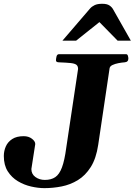

<svg xmlns="http://www.w3.org/2000/svg" viewBox="-27 -979 711 1014"><path d="M207.5 14.6Q174.8 14.6 137.5 6.1Q100.1 -2.4 67.4 -22Q34.7 -41.5 13.9 -74.2Q-6.8 -106.9 -6.8 -155.3Q-6.8 -181.6 3.7 -205.6Q14.2 -229.5 37.4 -244.6Q60.5 -259.8 98.1 -259.8Q124 -259.8 141.6 -246.3Q159.2 -232.9 159.2 -218.3L138.7 -86.4Q138.7 -59.6 159.9 -44.2Q181.2 -28.8 210 -28.8Q243.2 -28.8 264.9 -43.5Q286.6 -58.1 300.3 -95Q314 -131.8 322.8 -198.2L385.3 -614.7Q385.3 -630.4 376 -637.2Q366.7 -644 344.5 -646.2Q322.3 -648.4 283.7 -649.9Q268.6 -650.4 268.6 -660.2Q268.6 -668.5 271.5 -680.7Q274.4 -692.9 285.2 -692.9H638.2Q646 -692.9 648.4 -684.6Q650.9 -676.3 650.9 -669.9Q650.9 -651.4 631.3 -649.9Q616.7 -648.9 598.6 -645.5Q580.6 -642.1 567.1 -635.7Q553.7 -629.4 551.8 -618.7L491.7 -214.4Q481 -142.1 452.4 -96.9Q423.8 -51.8 384 -27.6Q344.2 -3.4 298.6 5.6Q252.9 14.6 207.5 14.6ZM302.7 -764.2 448.7 -934.1Q458 -944.8 472.9 -951.9Q487.8 -959 512.7 -959Q538.1 -959 551 -950.2Q564 -941.4 570.3 -929.7L664.1 -764.2H594.2L498 -862.3L375 -764.2Z"/></svg>

Font: Gelasio
Style: Bold Italic
Weight: 700
Italic angle: -8.5°
Designer: Eben Sorkin
Foundry: Eben Sorkin
Version: Version 1.008